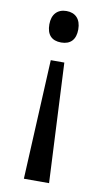

<svg xmlns="http://www.w3.org/2000/svg" viewBox="-84 -587 438 810"><g transform="rotate(10 134.5 -182.0)"><path d="M195.8 -478C195.8 -521.5 172.4 -545.9 133.8 -545.9C95.2 -545.9 71.8 -521 71.8 -478C71.8 -433.6 93.3 -411.1 133.8 -411.1C174.3 -411.1 195.8 -434.6 195.8 -478ZM79.1 182.1H187L162.1 -330.1H104Z"/></g></svg>

Font: Noto Reveo Sans
Style: Regular
Weight: 400
Designer: Monotype Design team
Foundry: Monotype Imaging Inc.
Version: Version 1.04